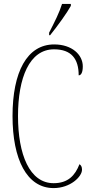

<svg xmlns="http://www.w3.org/2000/svg" viewBox="-20 -951 467 981"><path d="M231 -784V-771H236C274 -818 323 -886 342 -921V-931H297C283 -886 261 -843 231 -784ZM254 10C339 10 399 -48 399 -84C399 -99 394 -107 386 -112C364 -55 328 -15 254 -15C131 -15 72 -162 72 -358C72 -553 130 -699 256 -699C345 -699 382 -650 382 -566C395 -566 403 -582 403 -612C403 -671 348 -724 257 -724C118 -724 44 -583 44 -358C44 -137 117 10 254 10Z"/></svg>

Font: Noto Serif Hebrew ExtraCondensed Thin
Style: Regular
Weight: 100
Width: 2
Designer: Monotype Design Team
Foundry: Monotype Imaging Inc.
Version: Version 2.004